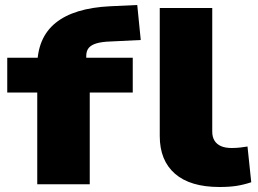

<svg xmlns="http://www.w3.org/2000/svg" viewBox="-20 -737 1031 768"><path d="M129 0V-367H9V-506H173L129 -456V-472Q129 -586 202.5 -645.5Q276 -705 421 -712L529 -717L543 -577L421 -571Q389 -570 367.5 -564Q346 -558 335.5 -546Q325 -534 325 -513V-477L291 -506H511V-367H339V0ZM858 11Q741 11 680 -42Q619 -95 619 -193V-705H829V-210Q829 -189 838 -174.5Q847 -160 864 -152.5Q881 -145 907 -145Q925 -145 942 -147Q959 -149 970 -151L985 -8Q955 2 926 6.5Q897 11 858 11Z"/></svg>

Font: Nunito Sans 7pt Expanded Black
Style: Regular
Weight: 900
Width: 7
Designer: Vernon Adams
Foundry: Vernon Adams
Version: Version 3.101;gftools[0.9.27]